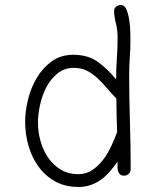

<svg xmlns="http://www.w3.org/2000/svg" viewBox="-20 -727 620 764"><path d="M500 -54Q500 -43 492.5 -35.5Q485 -28 474 -28Q462 -28 456.5 -34Q451 -40 449 -48.5Q447 -57 447.5 -66.5Q448 -76 448 -84Q433 -63 417 -44.5Q401 -26 382.5 -12.5Q364 1 341.5 9Q319 17 292 17Q239 17 199 -5.5Q159 -28 132.5 -65Q106 -102 93 -148.5Q80 -195 80 -242Q80 -284 91.5 -331Q103 -378 126.5 -417.5Q150 -457 186 -483Q222 -509 272 -509Q330 -509 369 -481Q408 -453 442 -411Q442 -453 445 -494.5Q448 -536 448 -578Q448 -607 441 -635Q434 -663 434 -683Q434 -694 442 -700.5Q450 -707 461 -707Q476 -707 483.5 -688.5Q491 -670 494.5 -646Q498 -622 498.5 -598.5Q499 -575 499 -565Q499 -532 496.5 -499Q494 -466 494 -433Q494 -337 497 -243.5Q500 -150 500 -54ZM446 -201Q445 -235 444 -268Q443 -301 443 -335Q425 -353 407 -374.5Q389 -396 369.5 -414.5Q350 -433 327 -445Q304 -457 274 -457Q236 -457 208.5 -434.5Q181 -412 164 -379Q147 -346 139 -308Q131 -270 131 -239Q131 -203 141 -166.5Q151 -130 171 -100.5Q191 -71 221 -52.5Q251 -34 292 -34Q323 -34 347.5 -50.5Q372 -67 390.5 -91.5Q409 -116 422.5 -145Q436 -174 445 -199Z"/></svg>

Font: Wynona
Style: Regular
Weight: 400
Italic angle: -12°
Designer: Kanati
Foundry: Kanati and Michael Everson
Version: Version 2.000